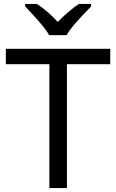

<svg xmlns="http://www.w3.org/2000/svg" viewBox="-20 -964 596 984"><path d="M323 0H233V-635H10V-714H545V-635H323ZM232 -784Q219 -807 197 -833.5Q175 -860 151 -886Q127 -912 109 -931V-944H169Q195 -927 223 -903Q251 -879 276 -852Q303 -879 331 -903Q359 -927 385 -944H447V-931Q428 -912 403.5 -886Q379 -860 356.5 -833.5Q334 -807 322 -784Z"/></svg>

Font: Noto Sans Thai Looped
Style: Regular
Weight: 400
Designer: Sasikarn Vongin, Ben Mitchell
Foundry: The Fontpad Ltd
Version: Version 1.001; ttfautohint (v1.8.4.7-5d5b)